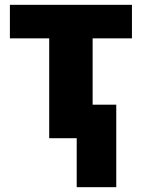

<svg xmlns="http://www.w3.org/2000/svg" viewBox="-20 -573 588 796"><path d="M527 -553V-414H364V-139H462V203H298V0H184V-414H21V-553Z"/></svg>

Font: Noto Sans SemiCondensed Black
Style: Regular
Weight: 900
Width: 4
Designer: Monotype Design Team
Foundry: Monotype Imaging Inc.
Version: Version 2.013; ttfautohint (v1.8.4.7-5d5b)